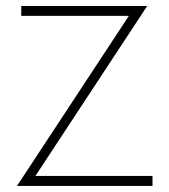

<svg xmlns="http://www.w3.org/2000/svg" viewBox="-20 -615 560 635"><path d="M97.2 -33.2 466.8 -595.2H50.3V-562.5H406.2L36.1 0H484.4V-33.2Z"/></svg>

Font: Now ExtraLight
Style: Regular
Weight: 200
Designer: Alfredo Marco Pradil
Foundry: Alfredo Marco Pradil
Version: Version 1.200;hotconv 1.0.109;makeotfexe 2.5.65596